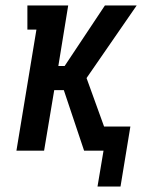

<svg xmlns="http://www.w3.org/2000/svg" viewBox="-20 -550 540 701"><path d="M336 131 358 0H287L213 -221H178L141 0H40L113 -442H80V-530H229L193 -309H216L363 -530H479L296 -265L360 -88H456L420 131Z"/></svg>

Font: Iosevka Slab Semibold
Style: Italic
Weight: 600
Italic angle: -9°
Monospace: yes
Designer: Belleve Invis
Foundry: Belleve Invis
Version: Version 11.1.1; ttfautohint (v1.8.3)